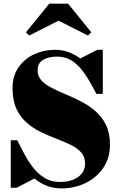

<svg xmlns="http://www.w3.org/2000/svg" viewBox="-20 -1038 674 1072"><path d="M307 -922.5 143 -839.5 125 -857.5 255 -1017.5H360L490 -857.5L471 -839.5ZM74 10H40V-255H76Q95 -218 116.5 -177.2Q138 -136.5 165.8 -101.2Q193.5 -66 230 -44Q266.5 -22 315 -22Q376 -22 415.5 -49.5Q455 -77 455 -125Q455 -162.5 433 -187Q411 -211.5 375 -229Q339 -246.5 295.8 -263Q252.5 -279.5 209.2 -300.2Q166 -321 130 -352Q94 -383 72 -429.8Q50 -476.5 50 -545Q50 -615 84 -663Q118 -711 172.2 -735.5Q226.5 -760 287 -760Q326.5 -760 362 -747.2Q397.5 -734.5 428 -711.5L524 -760H554V-514H518Q488 -573.5 457 -620.5Q426 -667.5 387.5 -694.8Q349 -722 297 -722Q251.5 -722 220.8 -703.8Q190 -685.5 190 -645Q190 -611.5 212 -588.2Q234 -565 270 -546.8Q306 -528.5 349 -510.5Q392 -492.5 435 -470.2Q478 -448 514 -416.5Q550 -385 572 -339.8Q594 -294.5 594 -230Q594 -155 556.2 -100.2Q518.5 -45.5 457 -15.8Q395.5 14 325 14Q278 14 240.2 -1Q202.5 -16 172.5 -41.5Z"/></svg>

Font: Bodoni* 06pt Fatface
Style: Regular
Weight: 900
Version: Version 2.3